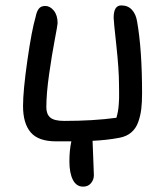

<svg xmlns="http://www.w3.org/2000/svg" viewBox="-20 -551 621 716"><path d="M189 -23.9Q123 -23.9 94.5 -57.4Q65.9 -90.8 65.9 -155.8Q65.9 -212.4 82 -325.2Q98.1 -438 112.8 -487.8Q116.7 -508.3 124.8 -518.6Q132.8 -528.8 148.9 -528.8Q166.5 -528.8 180.7 -511.5Q194.8 -494.1 194.8 -464.8Q194.8 -458 184.3 -403.3Q173.8 -348.6 163.3 -275.4Q152.8 -202.1 152.8 -150.9Q152.8 -125 167.7 -112.5Q182.6 -100.1 219.2 -100.1Q328.1 -100.1 414.1 -111.8Q417.5 -123.5 419.7 -135.3Q421.9 -147 422.9 -162.4Q423.8 -177.7 424.1 -184.3Q424.3 -190.9 424.1 -211.4Q423.8 -231.9 423.8 -234.9Q423.8 -291.5 413.8 -382.3Q403.8 -473.1 403.8 -484.9Q403.8 -530.8 432.1 -530.8Q457 -530.8 471.9 -514.6Q486.8 -498.5 491.2 -471.2Q509.8 -366.7 509.8 -203.1Q509.8 -168.9 506.8 -144.3Q503.9 -119.6 495.4 -95.7Q486.8 -71.8 469.2 -56.9Q451.7 -42 424.8 -37.1Q378.4 -28.3 325.2 -25.9Q325.7 0 327.9 43.7Q330.1 87.4 330.1 102.1Q330.1 119.1 319.3 132.1Q308.6 145 290 145Q264.6 145 251.7 119.4Q238.8 93.8 238.8 50.8Q238.8 9.3 246.1 -23.9Z"/></svg>

Font: Shantell Sans Bouncy
Style: Regular
Weight: 400
Designer: Stephen Nixon, Anya Danilova, Shantell Martin
Foundry: Arrow Type
Version: Version 1.006;[9816181b4]